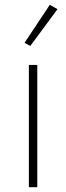

<svg xmlns="http://www.w3.org/2000/svg" viewBox="-20 -778 275 798"><path d="M100 0V-508H135V0ZM106 -587 82 -600 187 -758 219 -740Z"/></svg>

Font: IBM Plex Sans Arabic ExtLt
Style: Regular
Weight: 200
Designer: Mike Abbink, Paul van der Laan, Pieter van Rosmalen, Wael Morcos, Khajak Apelian
Foundry: Bold Monday
Version: Version 1.2